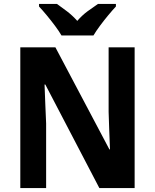

<svg xmlns="http://www.w3.org/2000/svg" viewBox="-20 -954 786 974"><path d="M663 0H484L210 -525H206Q208 -468 210 -421Q212 -374 214 -328V0H83V-714H261L535 -196H538Q536 -253 534 -297Q532 -341 531 -387V-714H663ZM292 -774Q280 -795 259.5 -822.5Q239 -850 217 -876.5Q195 -903 178 -921V-934H269Q292 -918 320 -896.5Q348 -875 372 -848Q396 -876 424.5 -897Q453 -918 477 -934H568V-921Q551 -903 529 -876.5Q507 -850 487 -823Q467 -796 454 -774Z"/></svg>

Font: Noto Sans Gujarati UI SemiCondensed
Style: Bold
Weight: 700
Width: 4
Designer: Jelle Bosma - Monotype Design Team, Universal Thirst
Foundry: Monotype Imaging Inc.
Version: Version 2.106; ttfautohint (v1.8.4.7-5d5b)